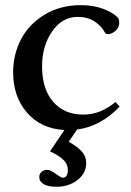

<svg xmlns="http://www.w3.org/2000/svg" viewBox="-20 -487 502 735"><path d="M196.8 228Q164.1 228 147.2 218Q130.4 208 130.4 190.4Q130.4 178.2 139.2 170.7Q147.9 163.1 160.6 163.1Q172.9 163.1 193.4 178.7Q214.4 193.4 220.2 193.4Q239.7 193.4 239.7 163.1Q239.7 142.1 223.6 125.7Q207.5 109.4 171.4 92.3L226.6 10.7Q137.2 5.9 83.7 -55.4Q30.3 -116.7 30.3 -210Q30.3 -278.3 60.3 -336.2Q90.3 -394 150.4 -430.7Q210.4 -467.3 290 -467.3Q337.4 -467.3 375.7 -452.9Q414.1 -438.5 433.1 -417.5Q436.5 -407.2 436.5 -399.4Q436.5 -381.3 422.1 -368.9Q407.7 -356.4 393.1 -356.4Q383.8 -356.4 381.3 -362.8Q369.1 -386.7 342.5 -404.5Q315.9 -422.4 277.8 -422.4Q218.3 -422.4 179.7 -366.9Q141.1 -311.5 141.1 -232.4Q141.1 -146 183.6 -97.2Q226.1 -48.3 298.8 -48.3Q365.2 -48.3 421.9 -96.7L438 -79.1Q365.7 -2.9 274.9 8.8L243.2 55.7Q279.3 76.2 294.7 94.7Q310.1 113.3 310.1 136.7Q310.1 176.3 276.6 202.1Q243.2 228 196.8 228Z"/></svg>

Font: Elstob 6pt Medium
Style: Regular
Weight: 500
Designer: Peter S. Baker
Version: Version 1.015